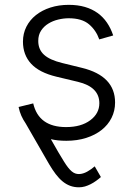

<svg xmlns="http://www.w3.org/2000/svg" viewBox="-20 -573 549 797"><path d="M57.2 -128.9 117.9 -143.8Q140.6 -45.5 254.3 -45.5Q316.8 -45.5 354.8 -73.9Q392.4 -101.9 392.4 -144.5Q392.4 -212 303.6 -233.3L214.5 -254.6Q143.1 -271.7 109.2 -308.4Q75.3 -345.2 75.3 -400.2Q75.3 -433.9 89.5 -462Q103.7 -490.1 129.1 -510.3Q154.5 -530.5 189.3 -541.7Q224.1 -552.9 265.3 -552.9Q302.6 -552.9 332.4 -544.2Q362.2 -535.5 385.1 -519Q408 -502.5 424 -479Q440 -455.6 449.9 -425.8L392 -409.4Q378.9 -447.1 349.8 -471.9Q320.3 -497.2 265.3 -497.2Q244 -497.2 221.6 -491.8Q199.2 -486.5 180.8 -475.1Q162.3 -463.8 150.6 -446Q138.8 -428.3 138.8 -403.1Q138.8 -367.5 162.8 -345.7Q186.8 -323.9 238.3 -311.4L320.7 -291.2Q457.7 -257.5 457.7 -147.4Q457.7 -112.9 443 -83.6Q428.3 -54.3 401.6 -33.4Q375 -12.4 337.7 -0.5Q300.4 11.4 255.3 11.4Q218.4 11.4 191.1 4.6Q208.5 35.9 221.8 58.2Q235.1 80.6 245 96.6Q254.6 112.2 262.6 122.3Q270.6 132.5 277.9 138.5Q285.2 144.5 292.4 147Q299.7 149.5 307.5 149.5Q316.1 149.5 324.8 146.8Q333.5 144.2 341.8 139.6Q350.1 134.9 358.1 129.3Q366.1 123.6 373.2 117.5L398.8 161.9Q389.6 170.1 378.9 177.7Q368.3 185.4 356.5 191.4Q344.8 197.4 332.6 201Q320.3 204.5 307.9 204.5Q288 204.5 271.3 198.3Q254.6 192.1 239.7 179.9Q224.8 167.6 211.1 149.5Q197.4 131.4 183.6 108L86.3 -61.1Q76 -76 68.5 -92.7Q61.1 -109.4 57.2 -128.9Z"/></svg>

Font: Inter P Light
Style: Regular
Weight: 300
Designer: Rasmus Andersson
Foundry: rsms
Version: Version 3.018;git-588b23468